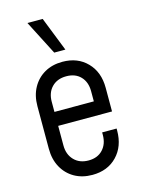

<svg xmlns="http://www.w3.org/2000/svg" viewBox="-119 -849 688 930"><g transform="rotate(-15 224.5 -384.0)"><path d="M227 12.2Q176.1 12.2 137.4 -9.9Q98.8 -32 76.9 -71.8Q55 -111.6 55 -164.5V-378.8Q55 -431.2 76.9 -470.9Q98.8 -510.6 137.4 -532.7Q176.1 -554.8 227 -554.8Q303.4 -554.8 350.4 -506.2Q397.5 -457.8 397.5 -378.8V-260.2H113V-330.2H325V-381.2Q325 -427 298.7 -454.6Q272.4 -482.2 227 -482.2Q181.6 -482.2 154.6 -454.6Q127.5 -427 127.5 -381.2V-162Q127.5 -116.7 154.6 -88.5Q181.6 -60.2 227 -60.2Q272.4 -60.2 298.7 -88.5Q325 -116.7 325 -162V-174.5H397.5V-164.5Q397.5 -85.3 350.4 -36.5Q303.4 12.2 227 12.2ZM200.8 -608 112.5 -780H189L256.8 -608Z"/></g></svg>

Font: Mohave Light
Style: Regular
Weight: 300
Designer: Gumpita Rahayu
Foundry: Tokotype
Version: Version 2.003